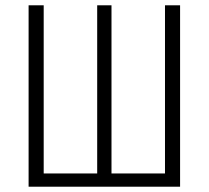

<svg xmlns="http://www.w3.org/2000/svg" viewBox="-20 -705 788 725"><path d="M660 -685V0H88V-685H145V-50H347V-685H401V-50H603V-685Z"/></svg>

Font: Fira Sans Extra Condensed Light
Style: Regular
Weight: 300
Width: 1
Designer: Carrois Corporate & Edenspiekermann AG
Foundry: Carrois Corporate GbR & Edenspiekermann AG
Version: Version 4.203